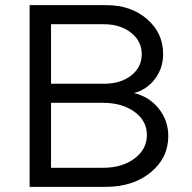

<svg xmlns="http://www.w3.org/2000/svg" viewBox="-20 -725 744 745"><path d="M391 0H95V-705H393Q488 -705 550.5 -651Q613 -597 613 -515Q613 -461 581.5 -419Q550 -377 500 -364Q559 -350 596 -303.5Q633 -257 633 -197Q633 -112 564.5 -56Q496 0 391 0ZM380 -326H178V-74H380Q454 -74 502 -110Q550 -146 550 -201Q550 -256 502 -291Q454 -326 380 -326ZM383 -631H178V-400H383Q448 -400 489 -432Q530 -464 530 -515Q530 -565 488.5 -598Q447 -631 383 -631Z"/></svg>

Font: Metropolitano
Style: Regular
Weight: 400
Designer: Fonts by Alex Slobzheninov & Chris M. Simpson / Changes by Cristiano Sobral
Foundry: Fonts by Alex Slobzheninov & Chris M. Simpson / Changes by Cristiano Sobral
Version: Version 1.00;August 30, 2020;FontCreator 13.0.0.2681 64-bit